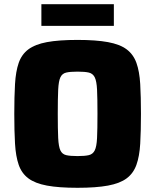

<svg xmlns="http://www.w3.org/2000/svg" viewBox="-20 -886 739 914"><path d="M349 8Q260 8 203.5 -2.5Q147 -13 115 -37Q83 -61 69 -101.5Q55 -142 51.5 -202Q48 -262 48 -344Q48 -426 51.5 -486Q55 -546 69 -586.5Q83 -627 115 -651Q147 -675 203.5 -685.5Q260 -696 349 -696Q437 -696 494 -685.5Q551 -675 583 -651Q615 -627 629.5 -586.5Q644 -546 647.5 -486Q651 -426 651 -344Q651 -262 647.5 -202Q644 -142 629.5 -101.5Q615 -61 583 -37Q551 -13 494 -2.5Q437 8 349 8ZM349 -143Q384 -143 403 -147.5Q422 -152 431 -170Q440 -188 442 -229Q444 -270 444 -344Q444 -418 442 -459Q440 -500 431 -518Q422 -536 403 -540.5Q384 -545 349 -545Q314 -545 295 -540.5Q276 -536 267.5 -518Q259 -500 257 -459Q255 -418 255 -344Q255 -270 257 -229Q259 -188 267.5 -170Q276 -152 295 -147.5Q314 -143 349 -143ZM177 -763V-866H522V-763Z"/></svg>

Font: Saira ExtraBold
Style: Regular
Weight: 800
Designer: Hector Gatti with collaboration of the Omnibus-Type team
Foundry: Omnibus-Type
Version: Version 1.100; ttfautohint (v1.8.3)